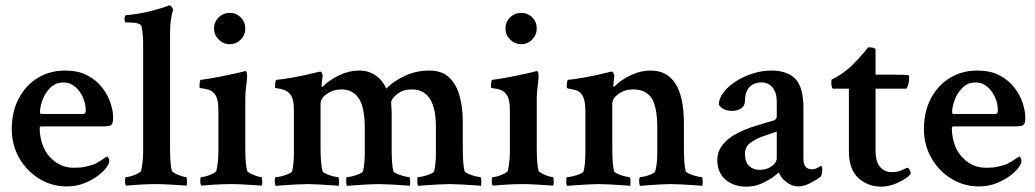

<svg xmlns="http://www.w3.org/2000/svg" viewBox="-20 -698 3910 725"><path d="M232.4 5.9Q175.8 5.9 128.4 -22.9Q81.1 -51.8 52.7 -101.1Q24.4 -150.4 24.4 -210Q24.4 -276.4 50.8 -326.2Q77.1 -376 122.6 -403.8Q168 -431.6 226.6 -431.6Q274.4 -431.6 308.6 -414.1Q342.8 -396.5 364.7 -368.7Q386.7 -340.8 397 -310.1Q407.2 -279.3 407.2 -252.9Q407.2 -231.4 399.9 -226.1Q392.6 -220.7 370.1 -220.7H136.7Q129.9 -220.7 129.9 -214.8Q129.9 -178.7 142.6 -146.5Q155.3 -113.3 186 -88.9Q216.8 -64.5 259.8 -64.5Q285.2 -64.5 301.8 -68.4Q318.4 -72.3 334 -77.1Q341.8 -80.1 353.5 -87.4Q365.2 -94.7 375 -101.1Q384.8 -107.4 384.8 -107.4Q386.7 -106.4 389.6 -101.6Q392.6 -96.7 392.6 -91.8Q392.6 -81.1 386.7 -73.2Q377 -55.7 354 -37.6Q331.1 -19.5 299.8 -6.8Q268.6 5.9 232.4 5.9ZM136.7 -267.6H294.9Q303.7 -267.6 303.7 -282.2Q303.7 -305.7 293.5 -329.6Q283.2 -353.5 264.2 -370.1Q245.1 -386.7 219.7 -386.7Q189.5 -386.7 169.4 -366.2Q149.4 -345.7 140.1 -319.3Q130.9 -293 130.9 -274.4Q130.9 -267.6 136.7 -267.6Z M456.1 2.9Q452.1 -1 452.1 -15.6Q452.1 -29.3 456.1 -29.3Q463.9 -29.3 476.6 -33.2Q489.3 -37.1 500.5 -43Q511.7 -48.8 512.7 -52.7Q516.6 -69.3 518.6 -87.9Q520.5 -106.4 520.5 -125V-531.2Q520.5 -568.4 514.6 -597.7Q510.7 -613.3 465.8 -613.3H456.1Q450.2 -613.3 450.2 -625Q450.2 -640.6 456.1 -640.6Q509.8 -645.5 553.2 -657.2Q596.7 -668.9 611.3 -674.8L618.2 -677.7H620.1Q624 -677.7 628.4 -671.9Q632.8 -666 633.8 -662.1Q622.1 -626 622.1 -570.3V-140.6Q622.1 -79.1 628.9 -52.7Q630.9 -48.8 641.6 -43Q652.3 -37.1 665 -33.2Q677.7 -29.3 682.6 -29.3Q685.5 -29.3 686 -15.6Q686.5 -2 684.6 2.9Q654.3 1 623 -1Q591.8 -2.9 571.3 -2.9Q541 -2.9 509.3 -1Q477.5 1 456.1 2.9Z M740.2 2.9Q736.3 -1 736.3 -15.6Q736.3 -29.3 740.2 -29.3Q748 -29.3 760.7 -33.2Q773.4 -37.1 784.7 -43Q795.9 -48.8 796.9 -52.7Q800.8 -69.3 802.7 -87.9Q804.7 -106.4 804.7 -125V-282.2Q804.7 -328.1 789.1 -344.7Q780.3 -355.5 767.1 -359.4Q753.9 -363.3 743.7 -364.3Q733.4 -365.2 733.4 -367.2Q733.4 -396.5 738.3 -396.5Q769.5 -400.4 807.1 -407.7Q844.7 -415 875 -421.9L906.2 -429.7Q913.1 -429.7 913.1 -410.2Q913.1 -397.5 909.7 -373.5Q906.2 -349.6 906.2 -326.2V-140.6Q906.2 -79.1 913.1 -52.7Q915 -48.8 925.8 -43Q936.5 -37.1 949.2 -33.2Q961.9 -29.3 966.8 -29.3Q969.7 -29.3 970.2 -15.6Q970.7 -2 968.8 2.9Q938.5 1 907.2 -1Q876 -2.9 855.5 -2.9Q825.2 -2.9 793.5 -1Q761.7 1 740.2 2.9ZM847.7 -531.2Q823.2 -531.2 805.7 -548.8Q788.1 -566.4 788.1 -590.8Q788.1 -615.2 805.7 -632.3Q823.2 -649.4 847.7 -649.4Q872.1 -649.4 889.2 -632.3Q906.2 -615.2 906.2 -590.8Q906.2 -566.4 889.2 -548.8Q872.1 -531.2 847.7 -531.2Z M1021.5 3.9Q1017.6 0 1017.6 -14.6Q1017.6 -29.3 1021.5 -29.3Q1029.3 -29.3 1043.5 -32.7Q1057.6 -36.1 1069.8 -41.5Q1082 -46.9 1083 -50.8Q1089.8 -78.1 1089.8 -122.1V-281.2Q1089.8 -328.1 1074.2 -343.8Q1063.5 -355.5 1050.3 -359.4Q1037.1 -363.3 1027.8 -364.3Q1018.6 -365.2 1018.6 -367.2Q1018.6 -395.5 1024.4 -396.5Q1046.9 -398.4 1085.4 -405.3Q1124 -412.1 1168 -422.9Q1187.5 -427.7 1188.5 -427.7Q1193.4 -427.7 1196.3 -420.9Q1199.2 -414.1 1198.2 -410.2Q1196.3 -396.5 1195.3 -387.7Q1194.3 -378.9 1194.3 -375Q1194.3 -370.1 1196.3 -370.1Q1198.2 -370.1 1201.2 -373Q1224.6 -396.5 1261.2 -414.1Q1297.9 -431.6 1335.9 -431.6Q1373 -431.6 1399.4 -412.6Q1425.8 -393.6 1438.5 -363.3Q1466.8 -392.6 1509.8 -412.1Q1552.7 -431.6 1601.6 -431.6Q1648.4 -431.6 1675.8 -405.8Q1703.1 -379.9 1715.3 -336.4Q1727.5 -293 1727.5 -241.2V-138.7Q1727.5 -77.1 1734.4 -50.8Q1736.3 -46.9 1748.5 -41.5Q1760.7 -36.1 1774.4 -32.7Q1788.1 -29.3 1793.9 -29.3Q1796.9 -29.3 1797.4 -15.1Q1797.9 -1 1795.9 3.9Q1792 2.9 1769 1.5Q1746.1 0 1719.7 -1.5Q1693.4 -2.9 1677.7 -2.9Q1662.1 -2.9 1636.2 -1.5Q1610.4 0 1587.4 1.5Q1564.5 2.9 1558.6 3.9Q1555.7 -1 1555.7 -14.6Q1555.7 -29.3 1558.6 -29.3Q1566.4 -29.3 1580.1 -32.7Q1593.8 -36.1 1606 -41.5Q1618.2 -46.9 1619.1 -50.8Q1626 -78.1 1626 -119.1V-218.8Q1626 -360.4 1535.2 -360.4Q1502.9 -360.4 1482.4 -344.7Q1461.9 -329.1 1457 -314.5Q1457 -301.8 1458 -292.5Q1459 -283.2 1459 -255.9V-134.8Q1459 -107.4 1460.4 -85.9Q1461.9 -64.5 1465.8 -50.8Q1467.8 -46.9 1480 -41.5Q1492.2 -36.1 1505.9 -32.7Q1519.5 -29.3 1525.4 -29.3Q1528.3 -29.3 1528.8 -15.1Q1529.3 -1 1527.3 3.9Q1523.4 2.9 1500.5 1.5Q1477.5 0 1451.2 -1.5Q1424.8 -2.9 1409.2 -2.9Q1393.6 -2.9 1367.7 -1.5Q1341.8 0 1318.8 1.5Q1295.9 2.9 1290 3.9Q1287.1 -1 1287.1 -14.6Q1287.1 -29.3 1290 -29.3Q1297.9 -29.3 1311.5 -32.7Q1325.2 -36.1 1337.4 -41.5Q1349.6 -46.9 1350.6 -50.8Q1357.4 -78.1 1357.4 -122.1V-215.8Q1357.4 -292 1335 -326.2Q1312.5 -360.4 1268.6 -360.4Q1239.3 -360.4 1214.8 -343.8Q1190.4 -327.1 1190.4 -306.6V-138.7Q1190.4 -80.1 1198.2 -50.8Q1200.2 -46.9 1211.9 -41.5Q1223.6 -36.1 1236.8 -32.7Q1250 -29.3 1255.9 -29.3Q1259.8 -29.3 1260.3 -15.1Q1260.7 -1 1258.8 3.9Q1253.9 2.9 1231 1.5Q1208 0 1182.6 -1.5Q1157.2 -2.9 1141.6 -2.9Q1126 -2.9 1099.1 -1.5Q1072.3 0 1049.8 1.5Q1027.3 2.9 1021.5 3.9Z M1840.8 2.9Q1836.9 -1 1836.9 -15.6Q1836.9 -29.3 1840.8 -29.3Q1848.6 -29.3 1861.3 -33.2Q1874 -37.1 1885.3 -43Q1896.5 -48.8 1897.5 -52.7Q1901.4 -69.3 1903.3 -87.9Q1905.3 -106.4 1905.3 -125V-282.2Q1905.3 -328.1 1889.6 -344.7Q1880.9 -355.5 1867.7 -359.4Q1854.5 -363.3 1844.2 -364.3Q1834 -365.2 1834 -367.2Q1834 -396.5 1838.9 -396.5Q1870.1 -400.4 1907.7 -407.7Q1945.3 -415 1975.6 -421.9L2006.8 -429.7Q2013.7 -429.7 2013.7 -410.2Q2013.7 -397.5 2010.3 -373.5Q2006.8 -349.6 2006.8 -326.2V-140.6Q2006.8 -79.1 2013.7 -52.7Q2015.6 -48.8 2026.4 -43Q2037.1 -37.1 2049.8 -33.2Q2062.5 -29.3 2067.4 -29.3Q2070.3 -29.3 2070.8 -15.6Q2071.3 -2 2069.3 2.9Q2039.1 1 2007.8 -1Q1976.6 -2.9 1956.1 -2.9Q1925.8 -2.9 1894 -1Q1862.3 1 1840.8 2.9ZM1948.2 -531.2Q1923.8 -531.2 1906.2 -548.8Q1888.7 -566.4 1888.7 -590.8Q1888.7 -615.2 1906.2 -632.3Q1923.8 -649.4 1948.2 -649.4Q1972.7 -649.4 1989.7 -632.3Q2006.8 -615.2 2006.8 -590.8Q2006.8 -566.4 1989.7 -548.8Q1972.7 -531.2 1948.2 -531.2Z M2122.1 3.9Q2118.2 0 2118.2 -14.6Q2118.2 -29.3 2122.1 -29.3Q2129.9 -29.3 2144 -32.7Q2158.2 -36.1 2170.4 -41.5Q2182.6 -46.9 2183.6 -50.8Q2190.4 -78.1 2190.4 -122.1V-281.2Q2190.4 -325.2 2174.8 -343.8Q2166 -354.5 2152.8 -357.9Q2139.6 -361.3 2129.9 -362.8Q2120.1 -364.3 2120.1 -367.2Q2120.1 -394.5 2125 -396.5Q2147.5 -398.4 2190.9 -406.2Q2234.4 -414.1 2272.5 -423.8Q2274.4 -424.8 2281.7 -426.3Q2289.1 -427.7 2290 -427.7Q2293.9 -427.7 2296.9 -420.9Q2299.8 -414.1 2299.8 -410.2Q2297.9 -396.5 2296.9 -387.7Q2295.9 -378.9 2295.9 -375Q2295.9 -370.1 2297.9 -370.1Q2298.8 -370.1 2301.8 -373Q2325.2 -396.5 2361.8 -414.1Q2398.4 -431.6 2436.5 -431.6Q2562.5 -431.6 2562.5 -231.4V-138.7Q2562.5 -77.1 2569.3 -50.8Q2571.3 -46.9 2583.5 -41.5Q2595.7 -36.1 2609.9 -32.7Q2624 -29.3 2629.9 -29.3Q2632.8 -29.3 2633.3 -15.1Q2633.8 -1 2631.8 3.9Q2627.9 2.9 2605 1.5Q2582 0 2555.2 -1.5Q2528.3 -2.9 2512.7 -2.9Q2497.1 -2.9 2472.2 -1.5Q2447.3 0 2425.3 1.5Q2403.3 2.9 2397.5 3.9Q2393.6 0 2393.6 -14.6Q2393.6 -29.3 2397.5 -29.3Q2405.3 -29.3 2418 -32.7Q2430.7 -36.1 2441.9 -41.5Q2453.1 -46.9 2454.1 -50.8Q2458 -65.4 2460 -83Q2461.9 -100.6 2461.9 -122.1V-214.8Q2461.9 -295.9 2439.9 -328.1Q2418 -360.4 2370.1 -360.4Q2338.9 -360.4 2315.4 -343.3Q2292 -326.2 2292 -306.6V-138.7Q2292 -77.1 2298.8 -50.8Q2300.8 -46.9 2312.5 -41.5Q2324.2 -36.1 2337.9 -32.7Q2351.6 -29.3 2356.4 -29.3Q2360.4 -29.3 2360.8 -15.1Q2361.3 -1 2359.4 3.9Q2354.5 2.9 2331.5 1.5Q2308.6 0 2283.2 -1.5Q2257.8 -2.9 2242.2 -2.9Q2226.6 -2.9 2200.2 -1.5Q2173.8 0 2150.9 1.5Q2127.9 2.9 2122.1 3.9Z M2798.8 6.8Q2750 6.8 2719.2 -20Q2688.5 -46.9 2688.5 -93.8Q2688.5 -126 2709.5 -152.3Q2730.5 -178.7 2768.6 -197.3Q2782.2 -204.1 2793.5 -208.5Q2804.7 -212.9 2814.5 -216.8Q2848.6 -227.5 2871.6 -234.4Q2894.5 -241.2 2904.3 -244.1Q2913.1 -249 2913.1 -259.8V-313.5Q2913.1 -347.7 2897.5 -367.2Q2881.8 -386.7 2855.5 -386.7Q2826.2 -386.7 2809.6 -368.7Q2793 -350.6 2793 -317.4Q2793 -297.9 2778.3 -288.6Q2763.7 -279.3 2745.1 -279.3Q2709 -279.3 2694.3 -302.7Q2694.3 -326.2 2711.9 -349.1Q2729.5 -372.1 2758.3 -390.6Q2787.1 -409.2 2822.3 -420.4Q2857.4 -431.6 2892.6 -431.6Q2953.1 -431.6 2983.4 -399.9Q3013.7 -368.2 3013.7 -291V-98.6Q3013.7 -58.6 3045.9 -58.6Q3060.5 -58.6 3079.1 -71.3Q3085 -70.3 3085 -60.5Q3085 -42 3079.1 -31.2Q3064.5 -19.5 3040 -6.8Q3015.6 5.9 2993.2 5.9Q2970.7 5.9 2949.2 -10.7Q2927.7 -27.3 2920.9 -46.9Q2913.1 -40 2909.2 -37.1Q2905.3 -34.2 2896.5 -27.3Q2876 -13.7 2851.6 -3.4Q2827.1 6.8 2798.8 6.8ZM2848.6 -56.6Q2875 -56.6 2894 -70.3Q2913.1 -84 2913.1 -101.6V-201.2L2850.6 -179.7Q2828.1 -169.9 2810.5 -156.2Q2793 -142.6 2793 -117.2Q2793 -85.9 2808.6 -71.3Q2824.2 -56.6 2848.6 -56.6Z M3307.6 6.8Q3256.8 6.8 3221.2 -25.9Q3185.5 -58.6 3185.5 -127V-363.3H3126Q3119.1 -363.3 3119.1 -388.7Q3119.1 -396.5 3120.1 -397.5Q3139.6 -406.2 3158.2 -419.4Q3176.8 -432.6 3195.3 -449.2Q3223.6 -477.5 3241.2 -498.5Q3258.8 -519.5 3258.8 -519.5Q3263.7 -519.5 3268.6 -519Q3273.4 -518.6 3277.3 -517.6Q3286.1 -514.6 3286.1 -511.7V-416H3357.4Q3379.9 -416 3392.1 -415.5Q3404.3 -415 3405.3 -415Q3413.1 -415 3413.1 -406.2Q3413.1 -381.8 3403.3 -363.3H3286.1V-127.9Q3286.1 -88.9 3302.7 -68.4Q3319.3 -47.9 3348.6 -47.9Q3369.1 -47.9 3386.7 -56.2Q3404.3 -64.5 3406.2 -64.5Q3410.2 -65.4 3415 -55.7Q3419.9 -45.9 3418.9 -43Q3415 -34.2 3397 -22.5Q3378.9 -10.7 3355 -2Q3331.1 6.8 3307.6 6.8Z M3676.8 5.9Q3620.1 5.9 3572.8 -22.9Q3525.4 -51.8 3497.1 -101.1Q3468.8 -150.4 3468.8 -210Q3468.8 -276.4 3495.1 -326.2Q3521.5 -376 3566.9 -403.8Q3612.3 -431.6 3670.9 -431.6Q3718.8 -431.6 3752.9 -414.1Q3787.1 -396.5 3809.1 -368.7Q3831.1 -340.8 3841.3 -310.1Q3851.6 -279.3 3851.6 -252.9Q3851.6 -231.4 3844.2 -226.1Q3836.9 -220.7 3814.5 -220.7H3581.1Q3574.2 -220.7 3574.2 -214.8Q3574.2 -178.7 3586.9 -146.5Q3599.6 -113.3 3630.4 -88.9Q3661.1 -64.5 3704.1 -64.5Q3729.5 -64.5 3746.1 -68.4Q3762.7 -72.3 3778.3 -77.1Q3786.1 -80.1 3797.9 -87.4Q3809.6 -94.7 3819.3 -101.1Q3829.1 -107.4 3829.1 -107.4Q3831.1 -106.4 3834 -101.6Q3836.9 -96.7 3836.9 -91.8Q3836.9 -81.1 3831.1 -73.2Q3821.3 -55.7 3798.3 -37.6Q3775.4 -19.5 3744.1 -6.8Q3712.9 5.9 3676.8 5.9ZM3581.1 -267.6H3739.3Q3748 -267.6 3748 -282.2Q3748 -305.7 3737.8 -329.6Q3727.5 -353.5 3708.5 -370.1Q3689.5 -386.7 3664.1 -386.7Q3633.8 -386.7 3613.8 -366.2Q3593.8 -345.7 3584.5 -319.3Q3575.2 -293 3575.2 -274.4Q3575.2 -267.6 3581.1 -267.6Z"/></svg>

Font: Crimson Text SemiBold
Style: Regular
Weight: 600
Designer: Sebastian Kosch
Foundry: Sebastian Kosch
Version: Version 1.100; ttfautohint (v1.8.4)